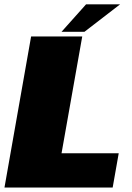

<svg xmlns="http://www.w3.org/2000/svg" viewBox="-57 -838 590 858"><path d="M82 -675H310.5L218 -153H473.5L446.5 0H-37ZM327.5 -818.5H479.5L320.5 -696H218Z"/></svg>

Font: Rudi
Style: Regular
Weight: 400
Italic angle: -10°
Designer: Tyler Finck
Foundry: Etcetera Type Company
Version: Version 1.111; ttfautohint (v1.8.4)